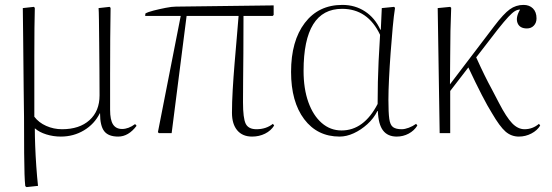

<svg xmlns="http://www.w3.org/2000/svg" viewBox="-20 -543 2253 783"><path d="M88 220 83 216Q81 197 80 167Q79 137 78.5 82Q78 27 78 -66Q78 -71 77.5 -103Q77 -135 76.5 -183Q76 -231 75.5 -284.5Q75 -338 74.5 -387Q74 -436 73.5 -469.5Q73 -503 73 -510L118 -515L122 -511Q121 -481 120.5 -429Q120 -377 120 -314Q120 -251 120 -186.5Q120 -122 120 -67Q138 -43 168.5 -29.5Q199 -16 233 -16Q304 -16 345 -53Q386 -90 386 -154Q386 -202 385.5 -259Q385 -316 384.5 -369.5Q384 -423 383.5 -461.5Q383 -500 382 -510L427 -515L431 -511Q430 -459 429.5 -386.5Q429 -314 429 -237.5Q429 -161 429 -95Q429 -54 441 -35.5Q453 -17 478 -17Q504 -17 531 -37L537 -30Q504 14 462 14Q422 14 405 -8Q388 -30 388 -81H387Q365 -37 322.5 -11.5Q280 14 228 14Q197 14 168.5 5Q140 -4 123 -19H122Q122 10 123.5 51Q125 92 128 135Q131 178 135 215Z M1008 14Q969 14 947.5 -11.5Q926 -37 926 -83Q926 -125 929 -176.5Q932 -228 936.5 -282.5Q941 -337 945.5 -388Q950 -439 953 -478H741L680 0H628L624 -4L717 -478H572L573 -488Q583 -494 606.5 -500Q630 -506 655.5 -511Q681 -516 697 -516L1096 -521V-482L1092 -478H973Q973 -389 972.5 -326.5Q972 -264 971.5 -216.5Q971 -169 971 -126Q971 -61 982 -38.5Q993 -16 1026 -16Q1065 -16 1093 -38L1098 -31Q1085 -10 1061 2Q1037 14 1008 14Z M1365 14Q1274 14 1220.5 -57Q1167 -128 1167 -250Q1167 -376 1223 -449.5Q1279 -523 1376 -523Q1428 -523 1468.5 -496.5Q1509 -470 1531 -422H1533L1537 -510L1587 -515L1591 -511Q1586 -480 1581.5 -431Q1577 -382 1573 -327.5Q1569 -273 1566.5 -222.5Q1564 -172 1564 -136Q1564 -84 1567.5 -58.5Q1571 -33 1583 -24.5Q1595 -16 1618 -16Q1631 -16 1647 -22Q1663 -28 1677 -38L1682 -31Q1669 -10 1646.5 2Q1624 14 1598 14Q1561 14 1542 -11Q1523 -36 1521 -90H1519Q1504 -60 1478 -36.5Q1452 -13 1422.5 0.5Q1393 14 1365 14ZM1373 -11Q1464 -11 1520 -119Q1520 -169 1521 -209Q1522 -249 1524 -293.5Q1526 -338 1530 -401Q1480 -507 1375 -507Q1218 -507 1218 -254Q1218 -181 1237.5 -126.5Q1257 -72 1292 -41.5Q1327 -11 1373 -11Z M2096 14Q2065 14 2041.5 -6.5Q2018 -27 1986 -82Q1952 -136 1890 -268L1816 -172V0H1773L1765 -510L1816 -515L1820 -511Q1818 -463 1817 -417Q1816 -371 1816 -319Q1816 -267 1815 -199L1996 -437Q2034 -487 2059 -505Q2084 -523 2115 -523Q2139 -523 2153.5 -508.5Q2168 -494 2168 -468Q2168 -450 2157 -438.5Q2146 -427 2129 -427Q2099 -427 2090.5 -449.5Q2082 -472 2101 -504Q2090 -504 2079.5 -497.5Q2069 -491 2053 -474Q2037 -457 2010 -423L1922 -309Q1941 -267 1956 -236.5Q1971 -206 1985.5 -179.5Q2000 -153 2015 -123Q2045 -65 2068.5 -40.5Q2092 -16 2119 -16Q2152 -16 2178 -38L2183 -31Q2171 -11 2147 1.5Q2123 14 2096 14Z"/></svg>

Font: Literata 72pt ExtraLight
Style: Regular
Weight: 200
Designer: Latin by Veronika Burian and Jose Scaglione. Greek by Irene Vlachou. Cyrillic by Vera Evstafieva.
Foundry: TypeTogether
Version: Version 3.002